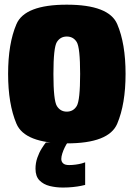

<svg xmlns="http://www.w3.org/2000/svg" viewBox="-20 -624 588 841"><path d="M272.5 4Q457 4 493.5 -82.2Q530 -168.5 530 -300.5Q530 -433 493.5 -518.2Q457 -603.5 272.5 -603.5Q88.5 -603.5 52 -518.2Q15.5 -433 15.5 -300.5Q15.5 -168.5 52 -82.2Q88.5 4 272.5 4ZM272.5 -135Q244.5 -135 229.2 -159.5Q214 -184 214 -300Q214 -416 229.2 -440Q244.5 -464 272.5 -464Q301 -464 316 -440Q331 -416 331 -300Q331 -184 316 -159.5Q301 -135 272.5 -135ZM255.5 197.5Q279.5 197.5 300.2 195.2Q321 193 335.2 190Q349.5 187 353 186V87Q350 88.5 338.2 91.8Q326.5 95 311.5 97Q296.5 99 282.5 99Q264.5 99 256.5 91.5Q248.5 84 248.5 72.5Q248.5 62 252.8 48.5Q257 35 263.8 21.2Q270.5 7.5 276.5 0H181Q174 8.5 162.8 26.2Q151.5 44 143.5 67Q135.5 90 135.5 115Q135.5 148.5 153 166.2Q170.5 184 198 190.8Q225.5 197.5 255.5 197.5Z"/></svg>

Font: Anybody Condensed Black
Style: Regular
Weight: 900
Width: 3
Designer: Tyler Finck
Foundry: Etcetera Type Company
Version: Version 1.113;gftools[0.9.25]